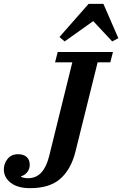

<svg xmlns="http://www.w3.org/2000/svg" viewBox="-51 -969 637 1001"><path d="M106 12Q41 12 5 -16Q-31 -44 -31 -86Q-31 -116 -11.5 -140.5Q8 -165 43 -165Q72 -165 88 -150.5Q104 -136 104 -110Q104 -88 91.5 -72Q79 -56 59 -50V-47Q73 -40 95 -40Q137 -40 164 -69Q191 -98 205 -154L326 -644H236L250 -698H538L524 -644H458L342 -177Q319 -86 263.5 -37Q208 12 106 12ZM259 -776 411 -949H488L566 -770L534 -753L435 -859L286 -753Z"/></svg>

Font: IBM Plex Serif SmBld
Style: Italic
Weight: 600
Italic angle: -14°
Designer: Mike Abbink, Paul van der Laan, Pieter van Rosmalen
Foundry: Bold Monday
Version: Version 3.001